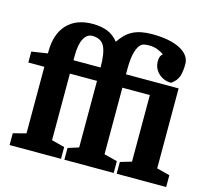

<svg xmlns="http://www.w3.org/2000/svg" viewBox="-111 -922 1153 1053"><g transform="rotate(15 465.5 -395.0)"><path d="M11 -526V-464H102V-86L29 -67V0H321V-67L247 -86V-464H401V-86L340 -67V0H620V-67L545 -86V-464H701V-86L637 -67V0H918V-67L844 -86V-540H545V-564Q545 -624 553 -657Q561 -690 573 -705.5Q585 -721 599.5 -723.5Q614 -726 627 -726Q653 -726 674.5 -718Q696 -710 712 -698Q702 -690 698.5 -679Q695 -668 695 -655Q695 -613 726 -585Q755 -559 796 -559Q820 -577 827 -590.5Q834 -604 836 -608Q841 -625 843 -641.5Q845 -658 845 -678Q845 -729 787 -759.5Q729 -790 627 -790Q593 -790 566 -784.5Q539 -779 517 -767.5Q495 -756 477.5 -738.5Q460 -721 445 -698Q418 -732 382 -746Q346 -760 298 -760Q205 -760 153.5 -705Q102 -650 102 -550V-540ZM401 -537V-540H247V-564Q247 -630 265 -663Q283 -696 313 -696Q362 -696 381.5 -659.5Q401 -623 401 -537Z"/></g></svg>

Font: GradeGX
Style: Regular
Weight: 100
Width: 1
Designer: Adam Twardoch
Foundry: Adam Twardoch
Version: Version 2.002; DEVELOPMENT